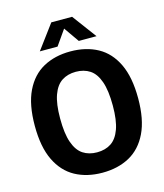

<svg xmlns="http://www.w3.org/2000/svg" viewBox="-136 -1051 994 1161"><g transform="rotate(-15 361.0 -470.0)"><path d="M361 9.5Q264 9.5 191.2 -30.2Q118.5 -70 78 -153.8Q37.5 -237.5 37.5 -370Q37.5 -502.5 78 -586.2Q118.5 -670 191.2 -709.8Q264 -749.5 361 -749.5Q458.5 -749.5 531.2 -709.8Q604 -670 644.2 -586Q684.5 -502 684.5 -370Q684.5 -238 644 -154Q603.5 -70 530.8 -30.2Q458 9.5 361 9.5ZM361 -118Q412.5 -118 449 -142Q485.5 -166 505.2 -220.5Q525 -275 525 -366.5Q525 -461.5 505.2 -517.5Q485.5 -573.5 448.8 -597.8Q412 -622 361 -622Q310 -622 273.2 -598Q236.5 -574 216.8 -519.5Q197 -465 197 -373.5Q197 -278.5 216.8 -222.5Q236.5 -166.5 273.2 -142.2Q310 -118 361 -118ZM183.5 -797.5 296 -949H426L538.5 -797.5H427.5L361 -892.5L294.5 -797.5Z"/></g></svg>

Font: Encode Sans SmCnd
Style: Bold
Weight: 700
Width: 4
Designer: Multiple Designers
Foundry: Impallari Type
Version: Version 3.002; ttfautohint (v1.8.3) -l 8 -r 50 -G 200 -x 14 